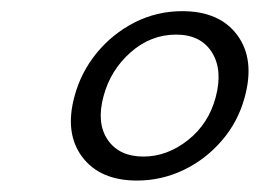

<svg xmlns="http://www.w3.org/2000/svg" viewBox="-20 -732 465 344"><path d="M306.5 -712Q373.5 -712 405.2 -669Q437 -626 418.5 -558Q406.5 -513.5 377.2 -479.8Q348 -446 308.5 -427.2Q269 -408.5 225.5 -408.5Q159 -408.5 127.2 -451Q95.5 -493.5 113.5 -559.5Q125 -602.5 153.2 -637Q181.5 -671.5 221.2 -691.8Q261 -712 306.5 -712ZM295.5 -670Q250 -670 214 -638.2Q178 -606.5 165.5 -559.5Q152.5 -511.5 173 -481.5Q193.5 -451.5 237 -451.5Q279.5 -451.5 316.8 -481Q354 -510.5 366.5 -558Q379.5 -607 359.5 -638.5Q339.5 -670 295.5 -670Z"/></svg>

Font: Fraunces 9pt S100 Light
Style: Italic
Weight: 300
Italic angle: -16°
Version: Version 1.000; ttfautohint (v1.8.3)